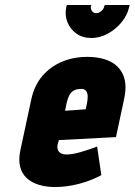

<svg xmlns="http://www.w3.org/2000/svg" viewBox="-20 -740 542 773"><path d="M212 -158 217 -176 447 -188 480 -343Q492 -399 476.5 -436.5Q461 -474 423.5 -492.5Q386 -511 331 -511Q276 -511 229.5 -491.5Q183 -472 150.5 -434Q118 -396 106 -340L62 -135Q54 -97 61 -69Q68 -41 87.5 -23Q107 -5 136.5 4Q166 13 202 13Q249 13 298.5 0Q348 -13 388 -35L371 -150Q343 -139 307.5 -128.5Q272 -118 248 -118Q237 -118 229.5 -121Q222 -124 217.5 -129Q213 -134 211.5 -141.5Q210 -149 212 -158ZM330 -323 325 -300 242 -294 248 -324Q252 -342 258 -354.5Q264 -367 274.5 -374Q285 -381 303 -382Q320 -383 326.5 -374Q333 -365 333 -351.5Q333 -338 330 -323ZM502 -720H402L400 -715Q398 -705 388.5 -696Q379 -687 367 -687Q356 -687 350 -696Q344 -705 346 -715L348 -720H249L247 -712Q240 -679 251.5 -650.5Q263 -622 288 -604.5Q313 -587 348 -587Q382 -587 414 -604.5Q446 -622 469.5 -650.5Q493 -679 500 -712Z"/></svg>

Font: Advent Pro ExtraBold
Style: Italic
Weight: 800
Italic angle: -12°
Version: Version 3.000